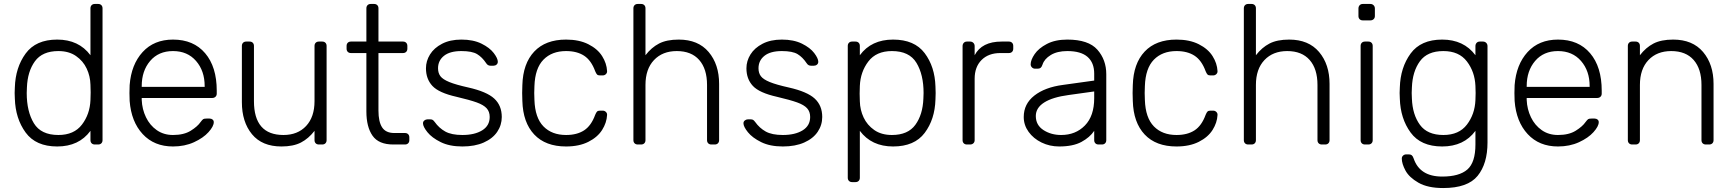

<svg xmlns="http://www.w3.org/2000/svg" viewBox="-20 -730 8753 970"><path d="M269 10Q161 10 109.5 -60.5Q58 -131 55 -232L54 -260L55 -288Q58 -389 109.5 -459.5Q161 -530 269 -530Q378 -530 437 -451V-688Q437 -698 443 -704Q449 -710 459 -710H476Q486 -710 492 -704Q498 -698 498 -688V-22Q498 -12 492 -6Q486 0 476 0H459Q449 0 443 -6Q437 -12 437 -22V-69Q379 10 269 10ZM275 -48Q354 -48 394 -100.5Q434 -153 437 -224Q438 -234 438 -263Q438 -292 437 -302Q436 -345 418 -383.5Q400 -422 364 -447Q328 -472 275 -472Q194 -472 156.5 -420.5Q119 -369 116 -288L115 -260Q115 -167 151 -107.5Q187 -48 275 -48Z M854 10Q759 10 701 -52.5Q643 -115 635 -220L634 -260L635 -300Q643 -404 700.5 -467Q758 -530 854 -530Q958 -530 1016.5 -461Q1075 -392 1075 -272V-257Q1075 -247 1068.5 -241Q1062 -235 1052 -235H696V-225Q698 -178 717.5 -137.5Q737 -97 772 -72.5Q807 -48 854 -48Q909 -48 943.5 -69.5Q978 -91 993 -113Q1002 -125 1006.5 -128Q1011 -131 1023 -131H1039Q1048 -131 1054 -126Q1060 -121 1060 -113Q1060 -92 1033.5 -62.5Q1007 -33 960 -11.5Q913 10 854 10ZM1014 -291V-295Q1014 -372 970.5 -422Q927 -472 854 -472Q781 -472 738.5 -422Q696 -372 696 -295V-291Z M1402 10Q1304 10 1253 -52Q1202 -114 1202 -214V-498Q1202 -508 1208 -514Q1214 -520 1224 -520H1241Q1251 -520 1257 -514Q1263 -508 1263 -498V-219Q1263 -48 1412 -48Q1484 -48 1526.5 -93.5Q1569 -139 1569 -219V-498Q1569 -508 1575 -514Q1581 -520 1591 -520H1608Q1618 -520 1624 -514Q1630 -508 1630 -498V-22Q1630 -12 1624 -6Q1618 0 1608 0H1591Q1581 0 1575 -6Q1569 -12 1569 -22V-69Q1539 -30 1500.5 -10Q1462 10 1402 10Z M1967 0Q1893 0 1862 -44.5Q1831 -89 1831 -167V-462H1753Q1743 -462 1737 -468Q1731 -474 1731 -484V-498Q1731 -508 1737 -514Q1743 -520 1753 -520H1831V-688Q1831 -698 1837 -704Q1843 -710 1853 -710H1870Q1880 -710 1886 -704Q1892 -698 1892 -688V-520H2016Q2026 -520 2032 -514Q2038 -508 2038 -498V-484Q2038 -474 2032 -468Q2026 -462 2016 -462H1892V-171Q1892 -115 1910.5 -86.5Q1929 -58 1972 -58H2026Q2036 -58 2042 -52Q2048 -46 2048 -36V-22Q2048 -12 2042 -6Q2036 0 2026 0Z M2316 10Q2251 10 2206.5 -12Q2162 -34 2139.5 -62Q2117 -90 2117 -107Q2117 -116 2124 -121.5Q2131 -127 2139 -127H2154Q2161 -127 2165.5 -124.5Q2170 -122 2176 -114Q2198 -83 2229.5 -65.5Q2261 -48 2316 -48Q2378 -48 2416 -71.5Q2454 -95 2454 -139Q2454 -166 2438.5 -183Q2423 -200 2388.5 -212.5Q2354 -225 2286 -241Q2197 -261 2164.5 -296Q2132 -331 2132 -385Q2132 -422 2152.5 -455Q2173 -488 2213.5 -509Q2254 -530 2311 -530Q2371 -530 2412.5 -509.5Q2454 -489 2474.5 -462Q2495 -435 2495 -418Q2495 -409 2488.5 -403.5Q2482 -398 2473 -398H2458Q2444 -398 2436 -411Q2416 -441 2390.5 -456.5Q2365 -472 2311 -472Q2253 -472 2223 -448Q2193 -424 2193 -385Q2193 -361 2205 -345Q2217 -329 2250 -315.5Q2283 -302 2346 -288Q2439 -267 2477 -232Q2515 -197 2515 -139Q2515 -98 2492 -64Q2469 -30 2424 -10Q2379 10 2316 10Z M2840 10Q2736 10 2679 -50.5Q2622 -111 2619 -220L2618 -260L2619 -300Q2622 -409 2679 -469.5Q2736 -530 2840 -530Q2906 -530 2952.5 -506.5Q2999 -483 3022 -446.5Q3045 -410 3047 -371Q3047 -370 3047 -369Q3047 -361 3040.5 -355Q3034 -349 3025 -349H3011Q3001 -349 2996.5 -353.5Q2992 -358 2987 -370Q2967 -425 2931 -448.5Q2895 -472 2840 -472Q2768 -472 2725.5 -428.5Q2683 -385 2680 -295L2679 -260L2680 -225Q2683 -135 2725.5 -91.5Q2768 -48 2840 -48Q2895 -48 2931 -71.5Q2967 -95 2987 -150Q2992 -162 2996.5 -166.5Q3001 -171 3011 -171H3025Q3034 -171 3040.5 -165Q3047 -159 3047 -151Q3047 -150 3047 -149Q3045 -110 3022 -73.5Q2999 -37 2952.5 -13.5Q2906 10 2840 10Z M3202 0Q3192 0 3186 -6Q3180 -12 3180 -22V-688Q3180 -698 3186 -704Q3192 -710 3202 -710H3219Q3229 -710 3235 -704Q3241 -698 3241 -688V-451Q3271 -490 3309.5 -510Q3348 -530 3409 -530Q3507 -530 3560 -467.5Q3613 -405 3613 -306V-22Q3613 -12 3607 -6Q3601 0 3591 0H3574Q3564 0 3558 -6Q3552 -12 3552 -22V-301Q3552 -382 3512.5 -427Q3473 -472 3399 -472Q3327 -472 3284 -426.5Q3241 -381 3241 -301V-22Q3241 -12 3235 -6Q3229 0 3219 0Z M3935 10Q3870 10 3825.5 -12Q3781 -34 3758.5 -62Q3736 -90 3736 -107Q3736 -116 3743 -121.5Q3750 -127 3758 -127H3773Q3780 -127 3784.5 -124.5Q3789 -122 3795 -114Q3817 -83 3848.5 -65.5Q3880 -48 3935 -48Q3997 -48 4035 -71.5Q4073 -95 4073 -139Q4073 -166 4057.5 -183Q4042 -200 4007.5 -212.5Q3973 -225 3905 -241Q3816 -261 3783.5 -296Q3751 -331 3751 -385Q3751 -422 3771.5 -455Q3792 -488 3832.5 -509Q3873 -530 3930 -530Q3990 -530 4031.5 -509.5Q4073 -489 4093.5 -462Q4114 -435 4114 -418Q4114 -409 4107.5 -403.5Q4101 -398 4092 -398H4077Q4063 -398 4055 -411Q4035 -441 4009.5 -456.5Q3984 -472 3930 -472Q3872 -472 3842 -448Q3812 -424 3812 -385Q3812 -361 3824 -345Q3836 -329 3869 -315.5Q3902 -302 3965 -288Q4058 -267 4096 -232Q4134 -197 4134 -139Q4134 -98 4111 -64Q4088 -30 4043 -10Q3998 10 3935 10Z M4285 190Q4275 190 4269 184Q4263 178 4263 168V-498Q4263 -508 4269 -514Q4275 -520 4285 -520H4302Q4312 -520 4318 -514Q4324 -508 4324 -498V-451Q4382 -530 4492 -530Q4600 -530 4651.5 -461.5Q4703 -393 4706 -293Q4707 -283 4707 -260Q4707 -237 4706 -227Q4703 -127 4651.5 -58.5Q4600 10 4492 10Q4383 10 4324 -69V168Q4324 178 4318 184Q4312 190 4302 190ZM4486 -48Q4567 -48 4604.5 -99.5Q4642 -151 4645 -232Q4646 -242 4646 -260Q4646 -353 4610 -412.5Q4574 -472 4486 -472Q4407 -472 4367 -419.5Q4327 -367 4324 -296L4323 -257L4324 -218Q4325 -175 4343 -136.5Q4361 -98 4397 -73Q4433 -48 4486 -48Z M4865 0Q4855 0 4849 -6Q4843 -12 4843 -22V-497Q4843 -507 4849 -513.5Q4855 -520 4865 -520H4881Q4891 -520 4897.5 -513.5Q4904 -507 4904 -497V-451Q4940 -520 5040 -520H5077Q5087 -520 5093 -514Q5099 -508 5099 -498V-484Q5099 -474 5093 -468Q5087 -462 5077 -462H5034Q4974 -462 4939 -427Q4904 -392 4904 -332V-22Q4904 -12 4897.5 -6Q4891 0 4881 0Z M5331 10Q5283 10 5242 -10Q5201 -30 5176.5 -64Q5152 -98 5152 -139Q5152 -205 5205.5 -247Q5259 -289 5350 -301L5508 -323V-358Q5508 -413 5474.5 -442.5Q5441 -472 5372 -472Q5321 -472 5288.5 -452Q5256 -432 5247 -404Q5243 -392 5237.5 -387.5Q5232 -383 5223 -383H5209Q5200 -383 5193.5 -389.5Q5187 -396 5187 -405Q5187 -427 5207 -456.5Q5227 -486 5269 -508Q5311 -530 5372 -530Q5479 -530 5524 -479Q5569 -428 5569 -355V-22Q5569 -12 5563 -6Q5557 0 5547 0H5530Q5520 0 5514 -6Q5508 -12 5508 -22V-69Q5486 -36 5443.5 -13Q5401 10 5331 10ZM5341 -48Q5414 -48 5461 -96Q5508 -144 5508 -234V-268L5379 -250Q5297 -239 5255 -212Q5213 -185 5213 -144Q5213 -98 5251.5 -73Q5290 -48 5341 -48Z M5924 10Q5820 10 5763 -50.5Q5706 -111 5703 -220L5702 -260L5703 -300Q5706 -409 5763 -469.5Q5820 -530 5924 -530Q5990 -530 6036.5 -506.5Q6083 -483 6106 -446.5Q6129 -410 6131 -371Q6131 -370 6131 -369Q6131 -361 6124.5 -355Q6118 -349 6109 -349H6095Q6085 -349 6080.5 -353.5Q6076 -358 6071 -370Q6051 -425 6015 -448.5Q5979 -472 5924 -472Q5852 -472 5809.5 -428.5Q5767 -385 5764 -295L5763 -260L5764 -225Q5767 -135 5809.5 -91.5Q5852 -48 5924 -48Q5979 -48 6015 -71.5Q6051 -95 6071 -150Q6076 -162 6080.5 -166.5Q6085 -171 6095 -171H6109Q6118 -171 6124.5 -165Q6131 -159 6131 -151Q6131 -150 6131 -149Q6129 -110 6106 -73.5Q6083 -37 6036.5 -13.5Q5990 10 5924 10Z M6286 0Q6276 0 6270 -6Q6264 -12 6264 -22V-688Q6264 -698 6270 -704Q6276 -710 6286 -710H6303Q6313 -710 6319 -704Q6325 -698 6325 -688V-451Q6355 -490 6393.5 -510Q6432 -530 6493 -530Q6591 -530 6644 -467.5Q6697 -405 6697 -306V-22Q6697 -12 6691 -6Q6685 0 6675 0H6658Q6648 0 6642 -6Q6636 -12 6636 -22V-301Q6636 -382 6596.5 -427Q6557 -472 6483 -472Q6411 -472 6368 -426.5Q6325 -381 6325 -301V-22Q6325 -12 6319 -6Q6313 0 6303 0Z M6865 -627Q6855 -627 6849 -633Q6843 -639 6843 -649V-687Q6843 -697 6849 -703.5Q6855 -710 6865 -710H6903Q6913 -710 6919.5 -703.5Q6926 -697 6926 -687V-649Q6926 -639 6919.5 -633Q6913 -627 6903 -627ZM6876 0Q6866 0 6860 -6Q6854 -12 6854 -22V-498Q6854 -508 6860 -514Q6866 -520 6876 -520H6893Q6903 -520 6909 -514Q6915 -508 6915 -498V-22Q6915 -12 6909 -6Q6903 0 6893 0Z M7271 220Q7193 220 7146 193Q7099 166 7080.5 131.5Q7062 97 7062 71Q7062 62 7068.5 56Q7075 50 7084 50H7098Q7107 50 7112.5 54.5Q7118 59 7122 71Q7153 162 7266 162Q7352 162 7393 126.5Q7434 91 7434 0V-69Q7376 10 7266 10Q7158 10 7106.5 -60.5Q7055 -131 7052 -232L7051 -260L7052 -288Q7055 -389 7106.5 -459.5Q7158 -530 7266 -530Q7375 -530 7434 -451V-497Q7434 -507 7440 -513.5Q7446 -520 7456 -520H7472Q7482 -520 7488.5 -513.5Q7495 -507 7495 -497V-10Q7495 97 7445 158.5Q7395 220 7271 220ZM7272 -48Q7351 -48 7391 -100.5Q7431 -153 7434 -224Q7435 -234 7435 -260Q7435 -286 7434 -296Q7431 -367 7391 -419.5Q7351 -472 7272 -472Q7191 -472 7153.5 -420.5Q7116 -369 7113 -288L7112 -260L7113 -232Q7116 -151 7153.5 -99.5Q7191 -48 7272 -48Z M7851 10Q7756 10 7698 -52.5Q7640 -115 7632 -220L7631 -260L7632 -300Q7640 -404 7697.5 -467Q7755 -530 7851 -530Q7955 -530 8013.5 -461Q8072 -392 8072 -272V-257Q8072 -247 8065.5 -241Q8059 -235 8049 -235H7693V-225Q7695 -178 7714.5 -137.5Q7734 -97 7769 -72.5Q7804 -48 7851 -48Q7906 -48 7940.5 -69.5Q7975 -91 7990 -113Q7999 -125 8003.5 -128Q8008 -131 8020 -131H8036Q8045 -131 8051 -126Q8057 -121 8057 -113Q8057 -92 8030.5 -62.5Q8004 -33 7957 -11.5Q7910 10 7851 10ZM8011 -291V-295Q8011 -372 7967.5 -422Q7924 -472 7851 -472Q7778 -472 7735.5 -422Q7693 -372 7693 -295V-291Z M8226 0Q8216 0 8210 -6Q8204 -12 8204 -22V-498Q8204 -508 8210 -514Q8216 -520 8226 -520H8243Q8253 -520 8259 -514Q8265 -508 8265 -498V-451Q8295 -490 8333.5 -510Q8372 -530 8433 -530Q8531 -530 8584 -467.5Q8637 -405 8637 -306V-22Q8637 -12 8631 -6Q8625 0 8615 0H8598Q8588 0 8582 -6Q8576 -12 8576 -22V-301Q8576 -382 8536.5 -427Q8497 -472 8423 -472Q8351 -472 8308 -426.5Q8265 -381 8265 -301V-22Q8265 -12 8259 -6Q8253 0 8243 0Z"/></svg>

Font: Rubik AZ
Style: Regular
Weight: 300
Designer: Hubert and Fischer
Foundry: Hubert & Fischer
Version: Version 2.000